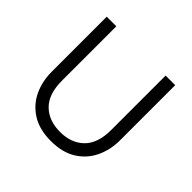

<svg xmlns="http://www.w3.org/2000/svg" viewBox="-174 -881 1077 1077"><g transform="rotate(45 364.0 -342.5)"><path d="M364 15Q273.5 15 213.2 -22.5Q153 -60 122.8 -123Q92.5 -186 92.5 -263V-700H168.5V-268.5Q168.5 -162.5 221.5 -110Q274.5 -57.5 364 -57.5Q453 -57.5 506.2 -110Q559.5 -162.5 559.5 -268.5V-700H635.5V-263Q635.5 -186.5 605.2 -123.2Q575 -60 514.8 -22.5Q454.5 15 364 15Z"/></g></svg>

Font: Geologica Roman ExtraLight
Style: Regular
Weight: 250
Designer: Sindre Bremnes, Frode Helland
Foundry: Monokrom Skriftforlag AS
Version: Version 1.010;gftools[0.9.28]